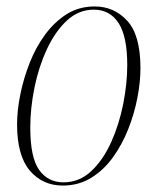

<svg xmlns="http://www.w3.org/2000/svg" viewBox="-20 -566 489 596"><path d="M175 10Q112 10 72.5 -36.5Q33 -83 33 -180Q33 -223 43 -272.5Q53 -322 72 -370.5Q91 -419 120 -458.5Q149 -498 187 -522Q225 -546 274 -546Q334 -546 375 -501.5Q416 -457 416 -354Q416 -312 406.5 -262.5Q397 -213 378 -165Q359 -117 330.5 -77.5Q302 -38 263 -14Q224 10 175 10ZM177 0Q226 0 263 -34.5Q300 -69 325 -124.5Q350 -180 362.5 -243.5Q375 -307 375 -364Q375 -453 348 -494.5Q321 -536 271 -536Q224 -536 187.5 -502Q151 -468 125.5 -413Q100 -358 87 -294Q74 -230 74 -170Q74 -77 101.5 -38.5Q129 0 177 0Z"/></svg>

Font: Noto Serif Display Condensed ExtraLight
Style: Italic
Weight: 200
Width: 3
Italic angle: -12°
Designer: Monotype Design Team
Foundry: Monotype Imaging Inc.
Version: Version 2.009